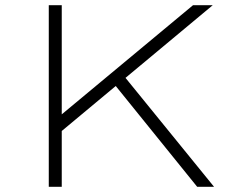

<svg xmlns="http://www.w3.org/2000/svg" viewBox="-20 -720 953 740"><path d="M195 -196 196 -261 724 -700H800ZM168 0V-700H218V0ZM740 0 416 -401 449 -438 805 0Z"/></svg>

Font: Lexend Peta ExtraLight
Style: Regular
Weight: 250
Version: Version 1.007